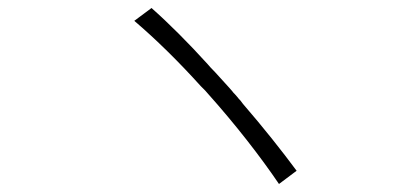

<svg xmlns="http://www.w3.org/2000/svg" viewBox="-20 -583 1040 479"><path d="M720 -157C683 -207 637 -265 586 -324L580 -332C577 -335 575 -337 573 -340L566 -348C563 -351 561 -353 559 -356L552 -364C536 -381 521 -399 505 -415L498 -423C450 -476 401 -525 358 -563L315 -531C368 -486 426 -429 481 -368L488 -361C490 -359 491 -358 492 -357L499 -349C567 -273 630 -192 676 -124L720 -157Z"/></svg>

Font: Glow Sans SC Normal Light
Style: Regular
Weight: 300
Designer: Ryoko NISHIZUKA (kana, bopomofo & ideographs); Paul D. Hunt (Latin, Greek & Cyrillic); Sandoll Communications, Soo-young
Version: Version 0.93